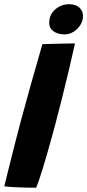

<svg xmlns="http://www.w3.org/2000/svg" viewBox="-30 -863 406 892"><path d="M138 9Q118.5 9 91.9 8.6Q65.2 8.1 38.2 6.7Q11.1 5.2 -9.9 2.5Q-4 -21.9 4.6 -57Q13.1 -92.1 23.6 -133.2Q34 -174.2 44.9 -216.9Q55.8 -259.5 66.2 -298.6Q87.6 -378.4 113.1 -469.3Q138.6 -560.2 166.9 -657.8Q175.4 -658.2 194.1 -658.7Q212.9 -659.1 236.2 -659.8Q259.5 -660.4 281.4 -660.8Q303.4 -661.1 318.4 -661.1Q306.6 -607.5 291.1 -542.2Q275.6 -476.9 258.7 -408.9Q241.8 -340.9 225 -278.4Q216.8 -247.6 207.4 -214.1Q198.1 -180.5 188.6 -147.4Q179.1 -114.2 169.9 -84.2Q160.8 -54.2 152.6 -30.1Q144.5 -5.9 138 9ZM290.9 -843.4Q321.4 -843.4 338.5 -827.9Q355.6 -812.5 355.6 -788.4Q355.6 -766.1 343.2 -746.7Q330.9 -727.2 311.4 -715.2Q292 -703.2 270.8 -703.2Q239.1 -703.2 218.9 -717.3Q198.6 -731.4 198.6 -756.8Q198.6 -794.9 226.3 -819.1Q254 -843.4 290.9 -843.4Z"/></svg>

Font: Grandstander Thin
Style: Italic
Weight: 100
Italic angle: -15°
Designer: Tyler Finck
Foundry: Etcetera Type Co
Version: Version 1.200